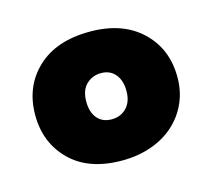

<svg xmlns="http://www.w3.org/2000/svg" viewBox="-57 -726 475 429"><g transform="rotate(-15 180.5 -511.5)"><path d="M178 -363Q101 -363 58.5 -405Q16 -447 16 -511Q16 -577 60 -618.5Q104 -660 182 -660Q257 -660 301 -618.5Q345 -577 345 -511Q345 -479 333 -452Q321 -425 299 -405Q277 -385 246 -374Q215 -363 178 -363ZM179 -458Q200 -458 213.5 -472Q227 -486 227 -511Q227 -535 215 -549.5Q203 -564 182 -564Q162 -564 148 -550.5Q134 -537 134 -511Q134 -486 146 -472Q158 -458 179 -458Z"/></g></svg>

Font: Baloo Bhaina
Style: Regular
Weight: 400
Designer: Manish Minz, Shuchita Grover and Ek Type
Foundry: Ek Type
Version: Version 1.443;PS 1.000;hotconv 16.6.51;makeotf.lib2.5.65220;